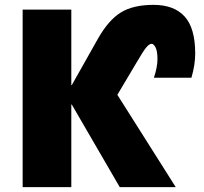

<svg xmlns="http://www.w3.org/2000/svg" viewBox="-20 -770 841 790"><path d="M73.2 0V-730.5H273.4V-419.9H275.4L382.8 -610.4Q425.8 -686.5 476.6 -718.3Q527.3 -750 611.8 -750Q696.3 -750 739.7 -702.1Q783.2 -654.3 783.2 -549.8Q783.2 -502.9 767.6 -450.2H613.3Q627.9 -494.1 627.9 -526.9Q627.9 -559.6 620.1 -574.7Q612.3 -589.8 603.5 -589.8Q594.7 -589.8 582.5 -575.7Q570.3 -561.5 543 -514.6L462.9 -379.9L703.1 0H472.7L275.4 -339.8H273.4V0Z"/></svg>

Font: GenEi M Gothic v2 Black
Style: Regular
Weight: 900
Version: Version 2.0